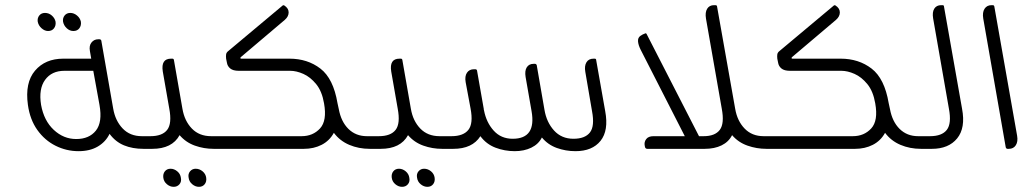

<svg xmlns="http://www.w3.org/2000/svg" viewBox="-20 -576 3982 743"><path d="M166 -456Q153 -456 141 -466.5Q129 -477 126 -492Q124 -506 132 -516Q140 -526 154 -526Q169 -526 180.5 -516Q192 -506 195 -492Q197 -477 189 -466.5Q181 -456 166 -456ZM264 -456Q250 -456 238.5 -466.5Q227 -477 224 -492Q222 -506 230 -516Q238 -526 252 -526Q266 -526 278 -516Q290 -506 293 -492Q295 -477 287 -466.5Q279 -456 264 -456ZM529 -49H561L570 0H535Q493 0 460 -13.5Q427 -27 404 -58Q389 -27 358.5 -9Q328 9 284 9Q237 9 195 -12Q153 -33 124.5 -73Q96 -113 88 -170Q76 -256 115.5 -302.5Q155 -349 225 -349H333L328 -378Q324 -399 334 -411.5Q344 -424 360 -424H365Q370 -424 372 -419L418 -156Q426 -109 454.5 -79Q483 -49 529 -49ZM275 -38Q325 -38 351 -70.5Q377 -103 365 -170L341 -302H229Q180 -302 154.5 -267Q129 -232 139 -170Q150 -109 188 -73.5Q226 -38 275 -38Z M797 -49H830L838 0H807Q769 0 734 -12.5Q699 -25 675 -53Q646 0 569 0H546L538 -49H562Q608 -49 627 -73.5Q646 -98 635 -156L610 -299Q602 -349 642 -349H647Q652 -349 653 -344L686 -155Q694 -108 722.5 -78.5Q751 -49 797 -49ZM640 77Q654 77 666 87Q678 97 680 112Q683 127 674.5 137Q666 147 652 147Q638 147 626 137Q614 127 612 112Q610 97 618 87Q626 77 640 77ZM737 77Q752 77 764 87Q776 97 778 112Q780 127 772 137Q764 147 750 147Q736 147 724 137Q712 127 710 112Q707 97 715.5 87Q724 77 737 77Z M1400 -49H1433L1441 0H1411Q1368 0 1331.5 -15.5Q1295 -31 1272 -62Q1255 -31 1224.5 -15.5Q1194 0 1156 0H827L819 -49H1147Q1191 -49 1218.5 -79Q1246 -109 1234 -176Q1226 -223 1203.5 -250.5Q1181 -278 1154 -290Q1127 -302 1103 -302H904Q882 -302 871 -311Q860 -320 858 -334L855 -349Q854 -358 855 -365.5Q856 -373 864 -379L1073 -554Q1076 -557 1080 -555Q1097 -544 1097 -528Q1097 -512 1082 -499L912 -355Q910 -353 910 -352Q910 -349 913 -349H1100Q1170 -349 1220 -310.5Q1270 -272 1286 -177L1291 -154Q1300 -105 1328.5 -77Q1357 -49 1400 -49Z M1681 -49H1714L1722 0H1691Q1653 0 1618 -12.5Q1583 -25 1559 -53Q1530 0 1453 0H1430L1422 -49H1446Q1492 -49 1511 -73.5Q1530 -98 1519 -156L1494 -299Q1486 -349 1526 -349H1531Q1536 -349 1537 -344L1570 -155Q1578 -108 1606.5 -78.5Q1635 -49 1681 -49ZM1524 77Q1538 77 1550 87Q1562 97 1564 112Q1567 127 1558.5 137Q1550 147 1536 147Q1522 147 1510 137Q1498 127 1496 112Q1494 97 1502 87Q1510 77 1524 77ZM1621 77Q1636 77 1648 87Q1660 97 1662 112Q1664 127 1656 137Q1648 147 1634 147Q1620 147 1608 137Q1596 127 1594 112Q1591 97 1599.5 87Q1608 77 1621 77Z M2287 -344 2322 -146Q2336 -71 2304 -31Q2272 9 2207 9Q2169 9 2134.5 -3.5Q2100 -16 2077 -44Q2064 -18 2036 -4.5Q2008 9 1972 9Q1933 9 1897.5 -4.5Q1862 -18 1839 -49Q1808 0 1734 0H1712L1703 -49H1727Q1773 -49 1792.5 -73.5Q1812 -98 1801 -156L1782 -258Q1778 -281 1787 -294.5Q1796 -308 1814 -308H1819Q1825 -308 1826 -303L1852 -155Q1852 -151 1853 -149Q1862 -102 1890.5 -70.5Q1919 -39 1964 -39Q2056 -39 2037 -146L2014 -278Q2010 -302 2018.5 -315.5Q2027 -329 2045 -329H2050Q2055 -329 2057 -324L2087 -151Q2095 -103 2124 -71Q2153 -39 2199 -39Q2244 -39 2263 -63.5Q2282 -88 2271 -146L2245 -298Q2241 -321 2249.5 -335Q2258 -349 2277 -349H2281Q2287 -349 2287 -344Z M2935 -49H2968L2976 0H2946Q2908 0 2872.5 -12.5Q2837 -25 2813 -53Q2800 -27 2772.5 -13.5Q2745 0 2707 0H2485Q2478 0 2476 -7L2475 -12Q2472 -26 2480.5 -37.5Q2489 -49 2509 -49H2630L2459 -384Q2450 -402 2449 -416Q2448 -430 2458 -437Q2462 -439 2464.5 -441Q2467 -443 2473 -445L2477 -447Q2481 -448 2483 -443L2685 -49H2703Q2747 -49 2765.5 -73.5Q2784 -98 2773 -156L2712 -504Q2708 -528 2716.5 -542Q2725 -556 2743 -556H2748Q2755 -556 2755 -550L2825 -155Q2833 -108 2861.5 -78.5Q2890 -49 2935 -49Z M3533 -49H3566L3574 0H3544Q3501 0 3464.5 -15.5Q3428 -31 3405 -62Q3388 -31 3357.5 -15.5Q3327 0 3289 0H2960L2952 -49H3280Q3324 -49 3351.5 -79Q3379 -109 3367 -176Q3359 -223 3336.5 -250.5Q3314 -278 3287 -290Q3260 -302 3236 -302H3037Q3015 -302 3004 -311Q2993 -320 2991 -334L2988 -349Q2987 -358 2988 -365.5Q2989 -373 2997 -379L3206 -554Q3209 -557 3213 -555Q3230 -544 3230 -528Q3230 -512 3215 -499L3045 -355Q3043 -353 3043 -352Q3043 -349 3046 -349H3233Q3303 -349 3353 -310.5Q3403 -272 3419 -177L3424 -154Q3433 -105 3461.5 -77Q3490 -49 3533 -49Z M3586 0H3563L3555 -49H3579Q3625 -49 3644 -73.5Q3663 -98 3652 -156L3591 -505Q3587 -529 3595.5 -542.5Q3604 -556 3622 -556H3627Q3633 -556 3633 -551L3703 -155Q3717 -81 3684 -40.5Q3651 0 3586 0Z M3884 0H3879Q3874 0 3872 -6L3785 -504Q3781 -528 3790 -542Q3799 -556 3817 -556H3822Q3827 -556 3828 -550L3916 -51Q3920 -28 3911 -14Q3902 0 3884 0Z"/></svg>

Font: Zain Light
Style: Italic
Weight: 300
Italic angle: -10°
Designer: Zain,Boutros
Foundry: Mobile Telecommunications Company (Zain), 2024
Version: Version 1.51; ttfautohint (v1.8.4)